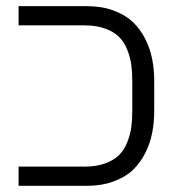

<svg xmlns="http://www.w3.org/2000/svg" viewBox="-20 -600 558 620"><path d="M478 -337.9V-242.2Q478 -204.1 471.2 -169.9Q464.4 -135.7 448.2 -104.2Q432.1 -72.8 407.7 -50Q383.3 -27.3 345.7 -13.7Q308.1 0 261.2 0H40V-62H252.9Q291 -62 319.3 -72.3Q347.7 -82.5 364.3 -99.1Q380.9 -115.7 390.9 -140.6Q400.9 -165.5 404.1 -190.2Q407.2 -214.8 407.2 -246.1V-334Q407.2 -365.2 404.1 -389.9Q400.9 -414.6 390.9 -439.5Q380.9 -464.4 364.3 -481Q347.7 -497.6 319.3 -507.8Q291 -518.1 252.9 -518.1H40V-580.1H261.2Q308.1 -580.1 345.7 -566.4Q383.3 -552.7 407.7 -530Q432.1 -507.3 448.2 -475.8Q464.4 -444.3 471.2 -410.2Q478 -376 478 -337.9Z"/></svg>

Font: LT Superior
Style: Regular
Weight: 400
Designer: Daniel Lyons
Foundry: LyonsType
Version: Version 1.000